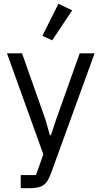

<svg xmlns="http://www.w3.org/2000/svg" viewBox="-20 -799 539 1019"><path d="M363 -744 290 -779 205 -609 257 -585ZM278 -165 250 -81H245L221 -165L97 -516H17L210 20L171 130H90V200H131C207 200 228 182 251 120L482 -516H403Z"/></svg>

Font: LVC Sans
Style: Regular
Weight: 400
Designer: Mike Abbink, Paul van der Laan, Pieter van Rosmalen
Foundry: Bold Monday
Version: Version 3.0